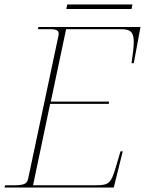

<svg xmlns="http://www.w3.org/2000/svg" viewBox="-27 -834 645 854"><path d="M268 -794H558L562 -814H272ZM-7 0H479L519 -161H509L491 -100C467 -18 460 -10 397 -10H120L196 -372H457L458 -382H199L267 -704H514C554 -704 568 -690 568 -647C568 -625 564 -594 558 -553H568L598 -714H144L141 -704H200C225 -704 234 -697 234 -684C234 -681 234 -678 233 -675L99 -43C95 -22 89 -10 39 -10H-4Z"/></svg>

Font: Noto Serif Display Thin
Style: Italic
Weight: 100
Italic angle: -12°
Designer: Monotype Design Team
Foundry: Monotype Imaging Inc.
Version: Version 2.009